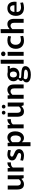

<svg xmlns="http://www.w3.org/2000/svg" viewBox="2601 -3393 1027 6269"><g transform="rotate(-90 3114.5 -258.5)"><path d="M234 11Q171 11 133 -16.5Q95 -44 78 -94Q61 -144 61 -210V-520H190V-212Q190 -154 212 -123Q234 -92 284 -92Q320 -92 348 -111Q376 -130 395 -151V-520H525V-159Q525 -113 525.5 -74Q526 -35 527 0H436L409 -72H405Q380 -43 334.5 -16Q289 11 234 11Z M649 0V-362Q649 -413 648 -450Q647 -487 646 -520L757 -524L768 -436H771Q799 -480 842 -506.5Q885 -533 947 -530V-416Q895 -420 850.5 -405.5Q806 -391 778 -352V0Z M1166 11Q1122 11 1077.5 2Q1033 -7 1002 -21L1018 -109Q1043 -100 1085 -91Q1127 -82 1167 -82Q1210 -82 1232 -98.5Q1254 -115 1254 -141Q1254 -162 1239 -176.5Q1224 -191 1200.5 -201.5Q1177 -212 1150 -223Q1118 -236 1086 -254.5Q1054 -273 1032.5 -302Q1011 -331 1011 -377Q1011 -448 1066.5 -489.5Q1122 -531 1209 -531Q1250 -531 1289 -522.5Q1328 -514 1355 -502L1340 -414Q1317 -423 1281 -431Q1245 -439 1213 -439Q1176 -439 1155.5 -424Q1135 -409 1135 -384Q1135 -356 1164 -340.5Q1193 -325 1231 -309Q1265 -296 1299 -277.5Q1333 -259 1356 -228.5Q1379 -198 1379 -150Q1379 -77 1320 -33Q1261 11 1166 11Z M1476 -351Q1476 -394 1475 -438.5Q1474 -483 1473 -520L1584 -524L1593 -450H1596Q1624 -483 1666 -507Q1708 -531 1760 -531Q1854 -531 1907 -460Q1960 -389 1960 -271Q1960 -186 1931.5 -122.5Q1903 -59 1854.5 -24Q1806 11 1746 11Q1698 11 1663.5 -9.5Q1629 -30 1607 -58H1606V224H1476ZM1710 -90Q1752 -90 1777.5 -114.5Q1803 -139 1815 -179Q1827 -219 1827 -264Q1827 -347 1796 -387.5Q1765 -428 1714 -428Q1680 -428 1651 -409.5Q1622 -391 1606 -367V-174Q1613 -143 1641 -116.5Q1669 -90 1710 -90Z M2058 0V-362Q2058 -413 2057 -450Q2056 -487 2055 -520L2166 -524L2177 -436H2180Q2208 -480 2251 -506.5Q2294 -533 2356 -530V-416Q2304 -420 2259.5 -405.5Q2215 -391 2187 -352V0Z M2610 11Q2547 11 2509 -16.5Q2471 -44 2454 -94Q2437 -144 2437 -210V-520H2566V-212Q2566 -154 2588 -123Q2610 -92 2660 -92Q2696 -92 2724 -111Q2752 -130 2771 -151V-520H2901V-159Q2901 -113 2901.5 -74Q2902 -35 2903 0H2812L2785 -72H2781Q2756 -43 2710.5 -16Q2665 11 2610 11ZM2570 -593Q2543 -593 2525.5 -610.5Q2508 -628 2508 -653Q2508 -678 2525.5 -695Q2543 -712 2570 -712Q2597 -712 2614.5 -695Q2632 -678 2632 -653Q2632 -628 2614.5 -610.5Q2597 -593 2570 -593ZM2767 -593Q2740 -593 2722.5 -610.5Q2705 -628 2705 -653Q2705 -678 2722.5 -695Q2740 -712 2767 -712Q2794 -712 2811.5 -695Q2829 -678 2829 -653Q2829 -628 2811.5 -610.5Q2794 -593 2767 -593Z M3025 -362Q3025 -407 3024.5 -446Q3024 -485 3022 -520L3133 -524L3142 -454H3146Q3163 -470 3188.5 -488Q3214 -506 3247 -518.5Q3280 -531 3320 -531Q3401 -531 3446 -475Q3491 -419 3491 -315V0H3362V-311Q3362 -377 3333.5 -402.5Q3305 -428 3270 -428Q3230 -428 3201.5 -408.5Q3173 -389 3154 -369V0H3025Z M3817 -139Q3763 -139 3718 -157Q3708 -146 3702 -134.5Q3696 -123 3696 -112Q3696 -83 3751 -80L3886 -72Q3914 -70 3949 -65.5Q3984 -61 4016 -48Q4048 -35 4069 -10Q4090 15 4090 58Q4090 103 4060 143.5Q4030 184 3967.5 209.5Q3905 235 3808 235Q3763 235 3718.5 227.5Q3674 220 3638 203.5Q3602 187 3580.5 160.5Q3559 134 3559 95Q3559 52 3580.5 24Q3602 -4 3638 -24V-26Q3604 -48 3604 -85Q3604 -112 3623 -137.5Q3642 -163 3669 -185Q3635 -210 3615.5 -248.5Q3596 -287 3596 -335Q3596 -394 3625 -438Q3654 -482 3704 -506.5Q3754 -531 3817 -531Q3859 -531 3896 -520H4095V-452H3999Q4018 -428 4028 -398.5Q4038 -369 4038 -335Q4038 -276 4010 -231.5Q3982 -187 3932 -163Q3882 -139 3817 -139ZM3817 -220Q3866 -220 3890 -252.5Q3914 -285 3914 -335Q3914 -385 3890 -417Q3866 -449 3817 -449Q3769 -449 3745 -417Q3721 -385 3721 -335Q3721 -285 3745 -252.5Q3769 -220 3817 -220ZM3818 140Q3902 140 3938.5 118.5Q3975 97 3975 68Q3975 46 3958 35Q3941 24 3916.5 20Q3892 16 3869 14L3750 7Q3716 4 3701 -2Q3684 8 3673 25Q3662 42 3662 62Q3662 91 3683 108Q3704 125 3739.5 132.5Q3775 140 3818 140Z M4169 -748 4298 -752V0H4169Z M4491 -593Q4459 -593 4437 -613Q4415 -633 4415 -665Q4415 -697 4437 -717Q4459 -737 4491 -737Q4522 -737 4544.5 -717Q4567 -697 4567 -665Q4567 -633 4544.5 -613Q4522 -593 4491 -593ZM4427 -520 4556 -524V0H4427Z M4920 11Q4799 11 4727 -59.5Q4655 -130 4655 -258Q4655 -338 4687 -399.5Q4719 -461 4781 -496Q4843 -531 4933 -531Q4966 -531 5003.5 -524.5Q5041 -518 5073 -505L5059 -410Q5036 -418 5004.5 -425Q4973 -432 4939 -432Q4867 -432 4827 -386.5Q4787 -341 4787 -261Q4787 -177 4832.5 -133Q4878 -89 4946 -89Q4982 -89 5014 -96.5Q5046 -104 5067 -110L5078 -17Q5052 -6 5007.5 2.5Q4963 11 4920 11Z M5167 -748 5297 -752V-454H5298Q5331 -487 5371.5 -509Q5412 -531 5462 -531Q5545 -531 5589.5 -474Q5634 -417 5634 -312V0H5505V-306Q5505 -370 5479 -399Q5453 -428 5412 -428Q5373 -428 5344 -408.5Q5315 -389 5297 -369V0H5167Z M5994 11Q5864 11 5797.5 -61Q5731 -133 5731 -256Q5731 -330 5759 -392.5Q5787 -455 5842.5 -493Q5898 -531 5981 -531Q6066 -531 6116 -490.5Q6166 -450 6183.5 -382Q6201 -314 6190 -232H5859Q5854 -161 5895.5 -123Q5937 -85 6012 -85Q6052 -85 6091 -93.5Q6130 -102 6157 -111L6171 -21Q6134 -7 6087 2Q6040 11 5994 11ZM5976 -442Q5939 -442 5913 -422.5Q5887 -403 5873.5 -371Q5860 -339 5859 -301H6076Q6077 -306 6077 -309.5Q6077 -313 6077 -316Q6077 -370 6053.5 -406Q6030 -442 5976 -442Z"/></g></svg>

Font: Murecho Medium
Style: Regular
Weight: 500
Designer: Neil Summerour
Foundry: Positype
Version: Version 1.010; ttfautohint (v1.8.3)